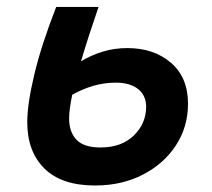

<svg xmlns="http://www.w3.org/2000/svg" viewBox="-20 -538 626 567"><path d="M260.7 9.8Q162.1 9.8 111.3 -40.3Q60.5 -90.3 60.5 -177.2Q60.5 -230.5 81.1 -317.1Q101.6 -403.8 146 -517.6H271Q238.8 -423.8 219.2 -356.9Q249 -375 283.2 -385.5Q317.4 -396 356.4 -396Q434.1 -396 484.6 -352.8Q535.2 -309.6 535.2 -231.9Q535.2 -163.1 499.3 -108.4Q463.4 -53.7 401.4 -22Q339.4 9.8 260.7 9.8ZM193.4 -258.3Q184.1 -214.4 184.1 -188Q184.1 -148.4 205.8 -125.5Q227.5 -102.5 276.4 -102.5Q339.4 -102.5 375.5 -138.2Q411.6 -173.8 411.6 -222.7Q411.6 -255.9 387.9 -274.9Q364.3 -293.9 321.8 -293.9Q288.6 -293.9 256.8 -284.9Q225.1 -275.9 193.4 -258.3Z"/></svg>

Font: Cascadia Code NF SemiBold
Style: Italic
Weight: 600
Italic angle: -10°
Monospace: yes
Designer: Aaron Bell
Foundry: Saja Typeworks
Version: Version 2404.023; ttfautohint (v1.8.4)